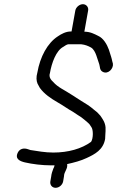

<svg xmlns="http://www.w3.org/2000/svg" viewBox="-20 -803 558 915"><path d="M375 -783C359 -783 342 -769 339 -753L321 -653H317C294 -653 272 -641 256 -630C206 -598 171 -532 158 -457C152 -436 153 -418 159 -404L170 -384C191 -355 222 -334 255 -315C280 -301 304 -283 328 -270L349 -256C361 -249 374 -240 384 -231L398 -219C402 -216 404 -213 407 -210L415 -198C425 -186 425 -143 414 -127C369 -94 305 -76 234 -76C195 -76 158 -83 125 -88L113 -92C93 -99 74 -94 65 -76C49 -44 78 -34 99 -29C134 -21 180 -15 224 -15H240C239 -9 237 -4 234 1C230 12 225 25 224 38L220 61C217 78 228 92 245 92C262 92 278 78 281 61L285 37C285 15 304 2 300 -21C332 -28 366 -37 393 -50C432 -68 472 -89 481 -141L482 -161C482 -167 483 -173 483 -178V-196C481 -220 469 -236 458 -252L443 -268L428 -280C410 -296 388 -310 366 -323L344 -337C336 -342 328 -348 319 -353C291 -372 255 -387 234 -412C224 -421 211 -435 218 -455C226 -502 247 -562 282 -580C288 -584 299 -592 306 -592H367C386 -590 400 -584 413 -577C426 -570 434 -553 439 -539L451 -503C452 -500 454 -495 455 -488L457 -477C459 -469 464 -463 471 -460C496 -448 522 -477 518 -500L515 -511C513 -519 512 -526 510 -531L499 -566C490 -591 473 -621 448 -632C430 -641 410 -652 382 -652L400 -753C403 -769 391 -783 375 -783Z"/></svg>

Font: Blanket
Style: Obl
Weight: 400
Foundry: Cannot Into Space Fonts
Version: Version 0.9